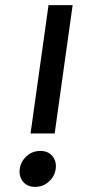

<svg xmlns="http://www.w3.org/2000/svg" viewBox="-20 -720 340 748"><path d="M117 8Q86 8 69.5 -12.5Q53 -33 57 -62Q61 -91 83.5 -111.5Q106 -132 137 -132Q168 -132 184.5 -111.5Q201 -91 197 -62Q193 -33 170.5 -12.5Q148 8 117 8ZM169 -700H263L193 -200H99Z"/></svg>

Font: Retni Sans Medium
Style: Italic
Weight: 500
Italic angle: -8°
Designer: Vitaly Kuzmin
Foundry: ParaType Ltd.
Version: Version 1.00;June 10, 2019;FontCreator 11.5.0.2425 64-bit; t